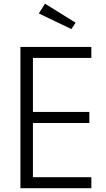

<svg xmlns="http://www.w3.org/2000/svg" viewBox="-20 -999 560 1019"><path d="M88.4 0V-750H464.8V-691.4H154.8V-404.8H454.1V-346.2H154.8V-58.6H464.8V0ZM358.9 -844.7 186 -927.7 218.8 -979.5 381.3 -878.4Z"/></svg>

Font: Spartan MB
Style: Regular
Weight: 400
Designer: Matt Bailey, Mirko Velimirovic
Foundry: Matt Bailey
Version: Version 1.005